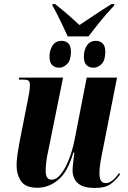

<svg xmlns="http://www.w3.org/2000/svg" viewBox="-20 -920 634 950"><path d="M315 -740Q306 -760 292 -789.5Q278 -819 263.5 -848Q249 -877 239 -893L240 -900H253Q295 -866 323 -841.5Q351 -817 373 -796Q402 -815 440.5 -841Q479 -867 532 -900H546L545 -893Q506 -851 475.5 -813.5Q445 -776 418 -740ZM273 -585Q251 -585 238 -598Q225 -611 225 -639Q225 -673 240.5 -695.5Q256 -718 284 -718Q305 -718 318 -705.5Q331 -693 331 -665Q331 -622 312.5 -603.5Q294 -585 273 -585ZM443 -585Q421 -585 408 -598Q395 -611 395 -639Q395 -673 410.5 -695.5Q426 -718 454 -718Q475 -718 488 -705Q501 -692 501 -665Q501 -621 482.5 -603Q464 -585 443 -585ZM449 10Q405 10 381.5 -2.5Q358 -15 348.5 -35Q339 -55 339 -76Q339 -87 341 -105.5Q343 -124 345 -141Q347 -158 348 -165H343Q315 -69 268 -30Q221 9 165 9Q106 9 84 -24Q62 -57 62 -102Q62 -125 66.5 -156.5Q71 -188 76 -214L120 -437Q125 -462 126.5 -476Q128 -490 128 -498Q128 -513 122.5 -519.5Q117 -526 93 -526H73L75 -536H292L219 -175Q212 -146 209 -118.5Q206 -91 206 -77Q206 -52 213.5 -41.5Q221 -31 235 -31Q260 -31 282.5 -60Q305 -89 322.5 -135Q340 -181 350 -233L409 -536H559L482 -145Q472 -95 472 -63Q472 -14 502 -14Q521 -14 538 -28.5Q555 -43 569 -64L574 -57Q553 -28 527 -9Q501 10 449 10Z"/></svg>

Font: Noto Serif Display ExtraCondensed ExtraBold
Style: Italic
Weight: 800
Width: 2
Italic angle: -12°
Designer: Monotype Design Team
Foundry: Monotype Imaging Inc.
Version: Version 2.009